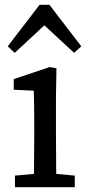

<svg xmlns="http://www.w3.org/2000/svg" viewBox="-20 -776 369 796"><path d="M42 0V-48L154 -58H182L290 -48V0ZM120 0Q121 -30 121 -67Q121 -104 121.5 -143Q122 -182 122 -215V-267Q122 -305 121.5 -336Q121 -367 120 -400L37 -404V-448L186 -498L214 -493L212 -371V-215Q212 -182 212.5 -143Q213 -104 213 -67Q213 -30 214 0ZM287 -557 123 -709H205L41 -557L12 -584L144 -756H185L317 -584Z"/></svg>

Font: Source Serif 4
Style: Regular
Weight: 400
Designer: Frank Grießhammer
Foundry: Adobe Systems Incorporated
Version: Version 4.004;hotconv 1.0.116;makeotfexe 2.5.65601